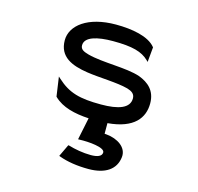

<svg xmlns="http://www.w3.org/2000/svg" viewBox="-103 -571 957 928"><g transform="rotate(15 375.0 -107.5)"><path d="M180 -49C221 -9 284 6 355 10L332 121H339C386 119 466 126 466 151C466 171 443 179 411 179C372 179 329 171 300 162L294 161L265 222L270 224C310 239 361 247 417 247C502 247 552 212 559 150C565 100 514 68 460 63C457 63 454 62 449 62V9C580 -2 624 -64 624 -136C624 -201 585 -232 538 -250C468 -274 351 -267 274 -288C250 -295 233 -302 233 -323C233 -365 294 -381 373 -381C471 -381 519 -367 553 -334L560 -327L567 -402L566 -403C531 -447 448 -462 366 -462C225 -462 146 -399 146 -325C146 -241 213 -215 291 -203C357 -193 442 -193 498 -178C521 -171 537 -161 537 -138C537 -89 482 -70 395 -70C288 -70 233 -85 174 -139L164 -148L178 -51Z"/></g></svg>

Font: Charger Monospace
Style: Regular
Weight: 400
Designer: Jasper
Foundry: Cannot Into Space Fonts
Version: Version 0.980